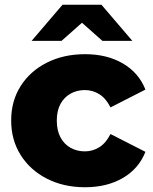

<svg xmlns="http://www.w3.org/2000/svg" viewBox="-20 -779 643 808"><path d="M338 9Q248 9 177.5 -27Q107 -63 67 -126.5Q27 -190 27 -272Q27 -354 67 -417Q107 -480 177.5 -515.5Q248 -551 338 -551Q430 -551 497 -512Q564 -473 592 -402L445 -327Q426 -365 398 -382.5Q370 -400 337 -400Q304 -400 277 -385Q250 -370 234.5 -341.5Q219 -313 219 -272Q219 -230 234.5 -201Q250 -172 277 -157Q304 -142 337 -142Q370 -142 398 -159.5Q426 -177 445 -215L592 -140Q564 -69 497 -30Q430 9 338 9ZM113 -607 243 -759H407L537 -607H411L270 -732H380L239 -607Z"/></svg>

Font: Montserrat Thin ExtraBold
Style: Regular
Weight: 800
Version: Version 9.000